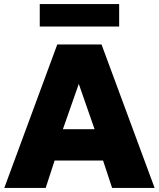

<svg xmlns="http://www.w3.org/2000/svg" viewBox="-20 -917 776 937"><path d="M1 0 259.5 -700H475.5L734.5 0H527L483 -133.5H246.5L203 0ZM287 -286.5H441.5L364.5 -507.5ZM174 -787.5V-897H561.5V-787.5Z"/></svg>

Font: Geologica Cursive ExtraBold
Style: Regular
Weight: 800
Designer: Sindre Bremnes, Frode Helland
Foundry: Monokrom Skriftforlag AS
Version: Version 1.010;gftools[0.9.28]